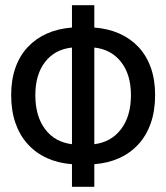

<svg xmlns="http://www.w3.org/2000/svg" viewBox="-20 -697 640 739"><path d="M116 -331Q116 -250 153.5 -200Q191 -150 257 -142V-514Q191 -507 153.5 -458.5Q116 -410 116 -331ZM484 -331Q484 -410 446 -458.5Q408 -507 343 -514V-142Q408 -150 446 -200Q484 -250 484 -331ZM257 22V-65Q204 -69 161 -88.5Q118 -108 87 -142Q56 -176 39.5 -223.5Q23 -271 23 -331Q23 -390 39.5 -436.5Q56 -483 87 -516Q118 -549 161 -568Q204 -587 257 -591V-677H343V-591Q396 -587 439 -568Q482 -549 513 -516Q544 -483 560.5 -436.5Q577 -390 577 -331Q577 -271 560.5 -223.5Q544 -176 513 -142Q482 -108 439 -88.5Q396 -69 343 -65V22Z"/></svg>

Font: Source Code Pro Medium
Style: Regular
Weight: 500
Monospace: yes
Designer: Paul D. Hunt, Teo Tuominen
Foundry: Adobe Systems Incorporated
Version: Version 2.030;PS 1.000;hotconv 16.6.51;makeotf.lib2.5.65220